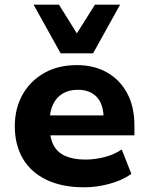

<svg xmlns="http://www.w3.org/2000/svg" viewBox="-20 -786 632 817"><path d="M338 11Q244 11 177.5 -21Q111 -53 77 -111.5Q43 -170 43 -249Q43 -324 75.5 -382.5Q108 -441 167.5 -475Q227 -509 307 -509Q380 -509 435 -478Q490 -447 521 -389.5Q552 -332 552 -251V-210H170V-295H435L421 -280Q421 -342 392 -373Q363 -404 311 -404Q274 -404 247 -388Q220 -372 205.5 -341.5Q191 -311 191 -266V-253Q191 -201 207.5 -169Q224 -137 258.5 -122Q293 -107 344 -107Q383 -107 424.5 -117.5Q466 -128 498 -150L539 -46Q499 -18 445 -3.5Q391 11 338 11ZM238 -559 123 -766H231L307 -644L384 -766H491L376 -559Z"/></svg>

Font: Nunito Sans 9pt ExtraBold
Style: Regular
Weight: 800
Version: Version 3.101;gftools[0.9.27]